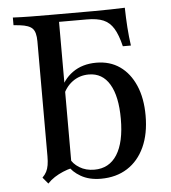

<svg xmlns="http://www.w3.org/2000/svg" viewBox="-48 -667 645 726"><g transform="rotate(-5 274.0 -304.5)"><path d="M326.6 -425.8Q378.2 -425.8 415.7 -399.6Q453.2 -373.4 474.2 -325Q495.2 -276.6 495.2 -210.5Q495.2 -141.1 472.2 -91.1Q449.2 -41.1 406.9 -14.1Q364.5 12.9 306.5 12.9Q262.1 12.9 230.6 -5.2Q199.2 -23.4 186.3 -47.6L194.4 -75Q204 -53.2 228.2 -38.3Q252.4 -23.4 284.7 -23.4Q341.1 -23.4 371 -70.6Q400.8 -117.7 400.8 -206.5Q400.8 -291.9 373.4 -337.9Q346 -383.9 294.4 -383.9Q258.9 -383.9 231.9 -363.7Q204.8 -343.5 191.9 -308.1L184.7 -328.2Q199.2 -372.6 236.3 -399.2Q273.4 -425.8 326.6 -425.8ZM112.1 -207.3V-525.8Q112.1 -560.5 99.2 -574.2Q86.3 -587.9 51.6 -591.9L27.4 -594.4V-623.4Q59.7 -621.8 94.8 -621.4Q129.8 -621 169 -621Q208.1 -621 250.8 -621Q297.6 -621 333.9 -621Q370.2 -621 399.6 -621.8Q429 -622.6 452.4 -623.4Q453.2 -584.7 455.6 -548.8Q458.1 -512.9 462.9 -479H432.3Q421.8 -522.6 406.9 -547.2Q391.9 -571.8 368.1 -581.9Q344.4 -591.9 305.6 -591.9H195.2L200 -596V-207.3ZM200 -37.1Q183.1 -33.1 165.7 -25.8Q148.4 -18.5 133.5 -8.9Q118.5 0.8 106.5 13.7L86.3 -10.5Q96.8 -21 102 -31.5Q107.3 -41.9 109.7 -56Q112.1 -70.2 112.1 -89.5V-207.3H200V0Z"/></g></svg>

Font: Playfair 5pt SemiExpanded Light Medium
Style: Regular
Weight: 500
Version: Version 2.203